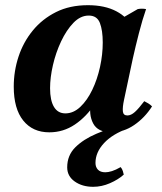

<svg xmlns="http://www.w3.org/2000/svg" viewBox="-20 -495 625 740"><path d="M339 225Q297 225 268 204.5Q239 184 239 150Q239 104 270 73Q301 42 351.5 20.5Q402 -1 459 -16L474 0Q414 21 381 56.5Q348 92 348 133Q348 149 357.5 159Q367 169 386 169Q397 169 411.5 164.5Q426 160 445 149Q451 156 453.5 164.5Q456 173 457 178Q436 197 404 211Q372 225 339 225ZM409 15Q357 15 339 -19.5Q321 -54 331 -100L343 -154L390 -258L393 -392L511 -460Q527 -463 543 -460Q529 -420 515.5 -367.5Q502 -315 492 -270L458 -110Q452 -82 453.5 -66Q455 -50 471 -50Q485 -50 500 -63.5Q515 -77 536 -105Q544 -101 551.5 -96.5Q559 -92 566 -85Q538 -41 497 -13Q456 15 409 15ZM170 15Q106 15 69.5 -30.5Q33 -76 33 -161Q33 -221 51.5 -277Q70 -333 106.5 -377.5Q143 -422 196 -448.5Q249 -475 319 -475Q384 -475 428.5 -451.5Q473 -428 492 -387L414 -329Q414 -267 396.5 -206Q379 -145 346 -95Q313 -45 268.5 -15Q224 15 170 15ZM232 -58Q263 -58 289.5 -83Q316 -108 335.5 -148.5Q355 -189 365.5 -237Q376 -285 376 -331Q376 -378 365 -406.5Q354 -435 322 -435Q290 -435 263 -407Q236 -379 215.5 -335.5Q195 -292 184 -244Q173 -196 173 -155Q173 -108 188 -83Q203 -58 232 -58Z"/></svg>

Font: Poltawski Nowy
Style: Bold Italic
Weight: 700
Italic angle: -12°
Designer: Adam Pótawski, Mateusz Machalski, Borys Kosmynka, Ania Wieluska
Foundry: Capitalics.wtf
Version: Version 1.001;gftools[0.9.25]